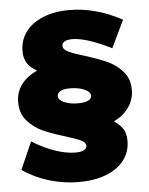

<svg xmlns="http://www.w3.org/2000/svg" viewBox="-55 -739 677 873"><g transform="rotate(-5 284.0 -302.5)"><path d="M296 -561Q273 -561 261 -554Q249 -547 249 -535Q249 -518 271.5 -507Q294 -496 344 -481Q405 -462 445.5 -444Q486 -426 516 -392.5Q546 -359 546 -308Q546 -264 521 -228.5Q496 -193 452 -172Q481 -152 493.5 -132Q506 -112 506 -78Q506 -29 477.5 9Q449 47 395.5 68Q342 89 270 89Q202 89 135 69Q68 49 14 11L69 -114Q122 -81 173 -63.5Q224 -46 266 -46Q291 -46 304.5 -53Q318 -60 318 -72Q318 -87 297 -97.5Q276 -108 227 -123Q167 -141 126.5 -159Q86 -177 56 -211Q26 -245 26 -296Q26 -342 51.5 -376.5Q77 -411 124 -432Q91 -452 78.5 -473.5Q66 -495 66 -526Q66 -575 93.5 -613Q121 -651 173 -672.5Q225 -694 294 -694Q413 -694 534 -629L474 -504Q359 -561 296 -561ZM208 -309Q208 -291 233.5 -279.5Q259 -268 297 -268Q328 -268 343.5 -276Q359 -284 359 -297Q359 -315 332 -327Q305 -339 267 -339Q238 -339 223 -331Q208 -323 208 -309Z"/></g></svg>

Font: #9Slide03 Montserrat ExtraBold
Style: Regular
Weight: 800
Designer: Julieta Ulanovsky
Foundry: Julieta Ulanovsky
Version: Version 6.001